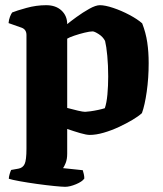

<svg xmlns="http://www.w3.org/2000/svg" viewBox="-20 -520 630 740"><path d="M231 200Q220 200 189.5 197Q159 194 123 189Q87 184 56.5 178.5Q26 173 14 169Q14 162 17 151.5Q20 141 23 135L51 130Q68 127 75 112Q82 97 82 53V-385Q82 -406 64 -413L13 -431Q14 -444 18.5 -455.5Q23 -467 27 -472Q44 -479 82 -489.5Q120 -500 158 -500Q195 -500 217 -479.5Q239 -459 239 -427Q251 -437 275 -454.5Q299 -472 324 -486Q349 -500 365 -500Q385 -500 416.5 -489.5Q448 -479 479 -462.5Q510 -446 528 -430Q542 -394 547.5 -357Q553 -320 553 -277Q553 -219 545.5 -166.5Q538 -114 527 -84Q514 -72 490.5 -58Q467 -44 438 -30.5Q409 -17 379.5 -8.5Q350 0 326 0Q313 0 289 -7Q265 -14 239 -23V72Q239 94 233 108.5Q227 123 223 128L299 136Q301 142 303 151Q305 160 305 168Q297 180 273 190Q249 200 231 200ZM308 -89Q313 -89 328 -91Q343 -93 359 -96.5Q375 -100 384 -103Q391 -123 394 -156Q397 -189 397 -225Q397 -268 393.5 -305Q390 -342 385 -362Q377 -378 360.5 -388.5Q344 -399 337 -399Q326 -399 305.5 -394Q285 -389 266 -382.5Q247 -376 239 -371V-104Q261 -98 280.5 -93.5Q300 -89 308 -89Z"/></svg>

Font: Texturina ExtraBold
Style: Regular
Weight: 800
Designer: Guillermo Torres Carreño
Foundry: Omnibus-Type
Version: Version 1.002; ttfautohint (v1.8.3)